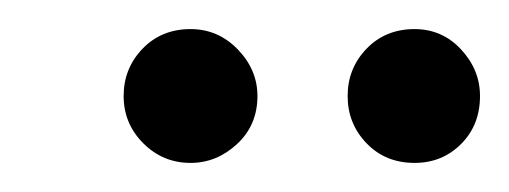

<svg xmlns="http://www.w3.org/2000/svg" viewBox="-20 -677 350 132"><path d="M111 -565Q92 -565 78.5 -578.5Q65 -592 65 -611Q65 -630 78 -643.5Q91 -657 111 -657Q130 -657 143.5 -643Q157 -629 157 -611Q157 -591 143 -578Q129 -565 111 -565ZM265 -565Q245 -565 232 -578.5Q219 -592 219 -611Q219 -630 232 -643.5Q245 -657 265 -657Q284 -657 297 -643Q310 -629 310 -611Q310 -591 297 -578Q284 -565 265 -565Z"/></svg>

Font: DM Sans 36pt Light
Style: Italic
Weight: 300
Italic angle: -10°
Designer: Colophon Foundry, Jonny Pinhorn
Foundry: Colophon Foundry
Version: Version 4.004;gftools[0.9.30]